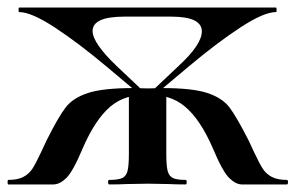

<svg xmlns="http://www.w3.org/2000/svg" viewBox="-21 -488 782 508"><path d="M30 -456Q28 -456 28 -462Q28 -468 30 -468H709Q711 -468 711 -462Q711 -456 709 -456Q677 -456 614.5 -415Q552 -374 477 -311L389 -237L378 -244L451 -313Q513 -370 513 -405Q513 -444 432 -444H308Q224 -444 224 -406Q224 -374 288 -313L361 -244L350 -237L262 -311Q187 -374 124.5 -415Q62 -456 30 -456ZM1 -12Q26 -12 41 -20Q56 -28 65 -42Q74 -56 88 -86L102 -116Q133 -178 152.5 -203.5Q172 -229 212 -242Q252 -255 332 -255L372 -254L371 -236Q311 -240 271 -206Q231 -172 198 -96Q172 -34 154.5 -17Q137 0 120 0H1Q-1 0 -1 -6Q-1 -12 1 -12ZM268 -12Q292 -12 302.5 -17Q313 -22 316.5 -36Q320 -50 320 -81V-244H419V-81Q419 -50 422.5 -36Q426 -22 436.5 -17Q447 -12 470 -12Q473 -12 473 -6Q473 0 470 0Q442 0 427 -1L371 -2L313 -1Q297 0 268 0Q265 0 265 -6Q265 -12 268 -12ZM542 -96Q509 -172 468.5 -206Q428 -240 368 -236L367 -254L408 -255Q488 -255 527.5 -242Q567 -229 586 -204Q605 -179 637 -116L651 -86Q665 -56 674 -42Q683 -28 698 -20Q713 -12 738 -12Q741 -12 741 -6Q741 0 738 0H619Q603 0 585.5 -17Q568 -34 542 -96Z"/></svg>

Font: Cormorant Unicase
Style: Bold
Weight: 700
Designer: Christian Thalmann (Catharsis Fonts)
Foundry: Catharsis Fonts
Version: Version 4.000